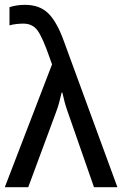

<svg xmlns="http://www.w3.org/2000/svg" viewBox="-20 -780 509 800"><path d="M0 0H97.7L212.9 -311Q220.7 -331.5 226.1 -351.1Q231.4 -370.6 236.8 -394.5H239.7Q245.6 -369.6 249.5 -354Q253.4 -338.4 263.2 -311L371.6 0H469.2L245.1 -611.3Q216.3 -690.4 180.4 -725.1Q144.5 -759.8 84 -759.8Q66.9 -759.8 50 -757.3Q33.2 -754.9 19.5 -750V-674.3Q32.2 -678.2 48.6 -679.9Q64.9 -681.6 77.6 -681.6Q115.7 -681.6 136.7 -652.6Q157.7 -623.5 186 -542L196.8 -511.7Z"/></svg>

Font: Roboto Flex
Style: Regular
Weight: 400
Designer: Berlow after Robertson
Foundry: Google
Version: Version 3.200;gftools[0.9.32]